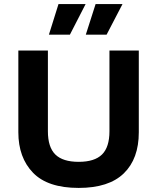

<svg xmlns="http://www.w3.org/2000/svg" viewBox="-20 -908 771 942"><path d="M366 14Q214 14 142 -60.5Q70 -135 70 -259V-660H215V-264Q215 -186 251.5 -150Q288 -114 366 -114Q444 -114 480.5 -150Q517 -186 517 -264V-660H661V-259Q661 -129 587.5 -57.5Q514 14 366 14ZM323 -738H220L267 -888H400ZM503 -738H401L449 -888H581Z"/></svg>

Font: Bricolage Grotesque 12pt Bricolage Grotesque 10pt Regular
Style: Bold
Weight: 700
Designer: Mathieu Triay
Foundry: Atelier Triay
Version: Version 1.001; ttfautohint (v1.8.4.7-5d5b);gftools[0.9.33.de